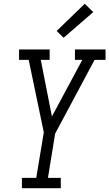

<svg xmlns="http://www.w3.org/2000/svg" viewBox="-20 -997 579 1017"><path d="M96 0V-55H172L212 -296L167 -512L132 -680H81V-735H243V-680H196L255 -380L416 -680H377V-735H539V-680H481L272 -289L234 -55H302V0ZM317 -797 280 -833 429 -977 474 -933Z"/></svg>

Font: Iosevka Slab Light Oblique
Style: Regular
Weight: 300
Italic angle: -9°
Monospace: yes
Designer: Belleve Invis
Foundry: Belleve Invis
Version: Version 11.1.1; ttfautohint (v1.8.3)